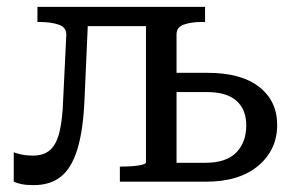

<svg xmlns="http://www.w3.org/2000/svg" viewBox="-20 -529 848 559"><path d="M164 -241 173 -427Q174 -449 151.5 -457Q129 -465 95 -465H89V-509H238L226 -238Q222 -148 205 -93.5Q188 -39 157 -14.5Q126 10 78 10Q57 10 42.5 7Q28 4 20 0V-86Q25 -83 41 -79.5Q57 -76 76 -76Q107 -76 125.5 -92Q144 -108 153 -144Q162 -180 164 -241ZM205 -453V-509H453V-453ZM405 -56V-509H577V-465H566Q537 -465 515.5 -457.5Q494 -450 494 -429V-55H577Q639 -55 668 -85Q697 -115 697 -164Q697 -210 668.5 -235.5Q640 -261 582 -261H454V-317H584Q682 -317 734.5 -276Q787 -235 787 -165Q787 -93 732 -46.5Q677 0 579 0H329V-44H331Q346 -44 363 -45Q380 -46 392.5 -49Q405 -52 405 -56Z"/></svg>

Font: Roboto Serif 28pt
Style: Regular
Weight: 400
Designer: Greg Gazdowicz
Foundry: Commercial Type
Version: Version 1.008